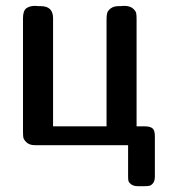

<svg xmlns="http://www.w3.org/2000/svg" viewBox="-20 -493 573 652"><path d="M58.1 -47.9V-431.2Q58.1 -456.1 69.1 -464.6Q80.1 -473.1 100.1 -473.1Q102.1 -473.1 105 -472.7Q107.9 -472.2 109.9 -472.2H118.2Q160.2 -472.2 160.2 -431.2V-64H341.8V-426.8Q341.8 -440.9 344 -449Q346.2 -457 356.2 -464.6Q366.2 -472.2 383.8 -472.2H390.1Q392.1 -472.2 395.5 -472.7Q398.9 -473.1 400.9 -473.1Q420.9 -473.1 430.9 -464.6Q440.9 -456.1 442.4 -448.5Q443.8 -440.9 443.8 -429.2V-64H471.2Q489.3 -64 497.6 -57.4Q505.9 -50.8 505.9 -30.8V106Q505.9 121.1 500 128.7Q494.1 136.2 488 137.7Q481.9 139.2 471.2 139.2H448.2Q433.1 139.2 425 132.6Q417 126 416 120.6Q415 115.2 415 104V0H99.1Q80.1 0 70.1 -9.5Q60.1 -19 59.1 -26.9Q58.1 -34.7 58.1 -47.9Z"/></svg>

Font: CMU Sans Serif Demi Condensed
Style: DemiCondensed
Weight: 600
Width: 3
Version: Version 0.7.0